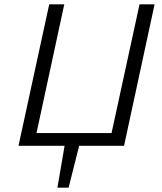

<svg xmlns="http://www.w3.org/2000/svg" viewBox="-20 -678 754 893"><path d="M247 195 283 -15H352L299 195ZM486 0 629 -658H699L557 0ZM89 0 100 -59H546L534 0ZM66 0 209 -658H279L137 0Z"/></svg>

Font: Ysabeau Office
Style: Italic
Weight: 400
Italic angle: -12°
Designer: Christian Thalmann (Catharsis Fonts)
Version: Version 2.001;gftools[0.9.30]; featfreeze: tnum,lnum,ss02